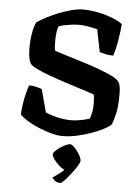

<svg xmlns="http://www.w3.org/2000/svg" viewBox="-63 -769 791 1081"><g transform="rotate(5 332.0 -228.0)"><path d="M309 0Q279 0 243 -10Q207 -20 171 -35Q135 -50 106.5 -68Q78 -86 64 -101Q66 -130 71 -163Q76 -196 83.5 -224.5Q91 -253 97 -268Q118 -268 138 -263Q158 -258 169 -254L204 -124Q222 -116 247 -108.5Q272 -101 299 -97Q326 -93 346 -93Q362 -93 382 -95.5Q402 -98 421.5 -102.5Q441 -107 453 -111Q460 -128 464 -150.5Q468 -173 468 -196Q468 -208 467 -223Q466 -238 463 -249Q434 -259 391 -272.5Q348 -286 300 -301.5Q252 -317 208 -333Q164 -349 133 -364Q102 -379 95 -392Q86 -407 83 -432.5Q80 -458 80 -481Q80 -523 87.5 -564.5Q95 -606 106 -625Q127 -640 159 -656.5Q191 -673 227.5 -687.5Q264 -702 299 -711Q334 -720 360 -720Q401 -720 445 -711.5Q489 -703 526.5 -688.5Q564 -674 586 -657Q585 -637 581.5 -611Q578 -585 573.5 -558.5Q569 -532 563.5 -510Q558 -488 554 -476Q529 -476 507.5 -481Q486 -486 476 -490L451 -616Q442 -619 425 -622.5Q408 -626 388 -629Q368 -632 351 -632Q332 -632 309.5 -629.5Q287 -627 267 -623Q247 -619 232 -613Q226 -599 223.5 -575.5Q221 -552 221 -530Q221 -514 222 -499Q223 -484 225 -475Q249 -467 291 -454Q333 -441 382 -426Q431 -411 476.5 -394.5Q522 -378 555 -361.5Q588 -345 597 -329Q604 -316 606 -299Q608 -282 608 -257Q608 -196 599 -155Q590 -114 578 -88Q567 -77 539 -62Q511 -47 472 -33Q433 -19 390.5 -9.5Q348 0 309 0ZM320 264Q301 264 289 255Q277 246 272 237Q293 224 316 206.5Q339 189 352 169L353 194Q343 194 327.5 184.5Q312 175 297.5 160.5Q283 146 273 131.5Q263 117 263 107Q263 99 274 88Q285 77 300.5 66.5Q316 56 331 49Q346 42 355 42Q364 42 375 52Q386 62 397 76.5Q408 91 415 105.5Q422 120 422 129Q422 139 408.5 161Q395 183 376.5 206.5Q358 230 342 247Q326 264 320 264Z"/></g></svg>

Font: Texturina Medium 12pt
Style: Bold
Weight: 700
Version: Version 1.002